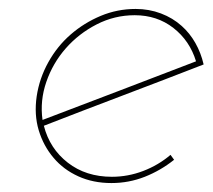

<svg xmlns="http://www.w3.org/2000/svg" viewBox="-20 -403 475 429"><path d="M281 -369Q331 -369 367.5 -340.5Q404 -312 418 -266Q332 -233 247 -200.5Q162 -168 75 -135Q69 -178 83.5 -220Q98 -262 127 -295Q156 -328 196 -348.5Q236 -369 281 -369ZM435 -259Q429 -285 416.5 -307Q404 -329 386 -345Q366 -363 339.5 -373Q313 -383 283 -383Q242 -383 205 -367.5Q168 -352 138 -326Q108 -300 88 -264Q68 -228 62 -188Q56 -147 66.5 -112Q77 -77 100 -50Q122 -24 155 -9Q188 6 229 6Q268 6 303.5 -8Q339 -22 369 -46Q367 -49 365 -51.5Q363 -54 361 -57Q334 -34 300 -21Q266 -8 230 -8Q172 -8 131.5 -39.5Q91 -71 78 -122Q168 -157 256.5 -190.5Q345 -224 435 -259Z"/></svg>

Font: Josefin Slab Thin
Style: Italic
Weight: 100
Italic angle: -12°
Designer: Santiago Orozco
Foundry: Typemade
Version: Version 2.000